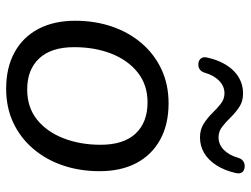

<svg xmlns="http://www.w3.org/2000/svg" viewBox="-112 -660 780 596"><g transform="rotate(90 278.0 -362.0)"><path d="M255.3 8.9Q190.2 8.9 142.7 -17Q95.2 -42.9 69.8 -91.1Q44.4 -139.2 44.4 -205.2Q44.4 -266.9 62.5 -319.7Q80.6 -372.4 114.6 -412Q148.7 -451.6 195.6 -473.4Q242.5 -495.3 300.5 -495.3Q366.2 -495.3 413.4 -469.3Q460.7 -443.4 486.1 -395.5Q511.4 -347.6 511.4 -281.2Q511.4 -219.4 493.3 -166.7Q475.3 -114 441.2 -74.4Q407.2 -34.8 360.3 -12.9Q313.4 8.9 255.3 8.9ZM257.8 -56.4Q313.3 -56.4 351.5 -87.1Q389.6 -117.9 409.5 -169.8Q429.4 -221.7 429.4 -284.1Q429.4 -355.8 394.6 -392.9Q359.7 -430 298 -430Q243 -430 204.6 -399.2Q166.3 -368.4 146.3 -317Q126.4 -265.7 126.4 -202.2Q126.4 -131 161.3 -93.7Q196.1 -56.4 257.8 -56.4ZM177.2 -587.8Q166.5 -588.8 161.1 -596.2Q155.7 -603.5 158.7 -615.3Q164.7 -642.2 175.3 -662.9Q186 -683.6 200.4 -697.8Q214.8 -712 232.5 -719.2Q250.1 -726.5 270 -726.5Q294.5 -726.5 311.9 -714.9Q329.4 -703.3 343.9 -688.4Q358.3 -673.6 373.1 -662Q387.8 -650.4 406.3 -650.4Q428.4 -650.4 445.2 -666.8Q461.9 -683.3 470 -711.7Q473 -722 480.6 -727.2Q488.2 -732.4 498.5 -731.4Q509.8 -730.4 514.9 -723.3Q520 -716.2 517.1 -703.9Q509.1 -668.5 492.9 -643.6Q476.8 -618.7 454.9 -605.7Q433.1 -592.8 406.3 -592.8Q381.8 -592.8 363.8 -604.4Q345.9 -616 331.4 -630.8Q316.9 -645.7 302.2 -657.3Q287.5 -668.8 269.5 -668.8Q247.8 -668.8 230.8 -652.4Q213.8 -636 205.7 -607.5Q202.7 -597.2 195.4 -592Q188 -586.8 177.2 -587.8Z"/></g></svg>

Font: Nunito ExtraLight
Style: Italic
Weight: 200
Italic angle: -9°
Designer: Vernon Adams
Foundry: Vernon Adams
Version: Version 3.602